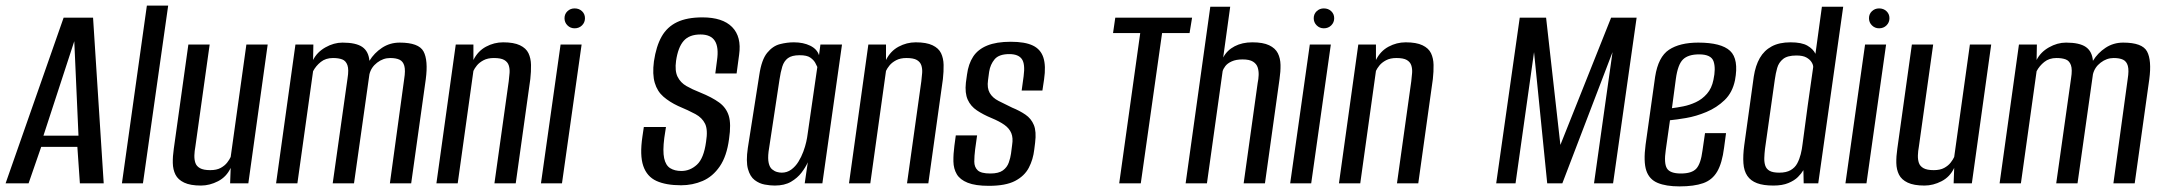

<svg xmlns="http://www.w3.org/2000/svg" viewBox="-45 -654 7711 685"><path d="M-25 0 182 -591H287L325 0H240L231 -130H102L57 0ZM110 -170H235L220 -507Z M390 0 479 -634H555L465 0Z M672 8Q634 8 612 -2.5Q590 -13 581 -31Q572 -49 571.5 -72.5Q571 -96 575 -123L627 -495H703L652 -131Q649 -115 648.5 -100Q648 -85 652 -73Q656 -61 668.5 -54Q681 -47 705 -47Q728 -47 742.5 -55Q757 -63 765.5 -74Q774 -85 778 -94L834 -495H910L841 0H776L778 -55Q763 -23 733 -7.5Q703 8 672 8Z M940 0 1009 -495H1073L1072 -440Q1086 -468 1116 -485Q1146 -502 1177 -502Q1225 -502 1247.5 -486.5Q1270 -471 1273 -437Q1290 -465 1318 -483.5Q1346 -502 1381 -502Q1449 -502 1466 -470.5Q1483 -439 1474 -371L1422 0H1346L1397 -372Q1402 -403 1397.5 -419Q1393 -435 1380.5 -441Q1368 -447 1347 -447Q1322 -447 1300.5 -430.5Q1279 -414 1273 -389L1218 0H1142L1195 -375Q1200 -406 1194.5 -421.5Q1189 -437 1176 -442Q1163 -447 1143 -447Q1117 -447 1099.5 -433Q1082 -419 1072 -400L1016 0Z M1512 0 1581 -495H1644V-440Q1660 -472 1689 -487.5Q1718 -503 1750 -503Q1788 -503 1810 -492.5Q1832 -482 1840.5 -464Q1849 -446 1849.5 -422.5Q1850 -399 1847 -372L1795 0H1719L1770 -364Q1772 -379 1773 -394Q1774 -409 1770 -421Q1766 -433 1754 -440Q1742 -447 1717 -447Q1695 -447 1680 -439Q1665 -431 1656.5 -420.5Q1648 -410 1644 -401L1588 0Z M1885 0 1955 -495H2030L1960 0ZM2005 -553Q1990 -553 1979.5 -563.5Q1969 -574 1969 -589Q1969 -604 1979.5 -614Q1990 -624 2005 -624Q2021 -624 2031.5 -614Q2042 -604 2042 -589Q2042 -574 2031.5 -563.5Q2021 -553 2005 -553Z M2385 7Q2331 7 2297 -8.5Q2263 -24 2250 -62Q2237 -100 2247 -167L2252 -201H2331L2325 -162Q2319 -115 2324.5 -89.5Q2330 -64 2346 -54Q2362 -44 2386 -44Q2417 -44 2441.5 -66.5Q2466 -89 2474 -148Q2481 -191 2470.5 -212.5Q2460 -234 2436 -247Q2412 -260 2374 -276Q2344 -290 2322 -309Q2300 -328 2291 -358.5Q2282 -389 2288 -435Q2296 -489 2315.5 -523.5Q2335 -558 2370.5 -575Q2406 -592 2461 -592Q2533 -592 2567 -557.5Q2601 -523 2592 -459L2583 -392Q2564 -392 2544.5 -392Q2525 -392 2507 -392L2513 -438Q2520 -485 2505.5 -508Q2491 -531 2454 -531Q2414 -531 2394 -508Q2374 -485 2367 -437Q2362 -401 2372.5 -380Q2383 -359 2404 -347Q2425 -335 2453 -324Q2495 -307 2520.5 -288.5Q2546 -270 2555 -241Q2564 -212 2556 -158Q2548 -97 2523 -60.5Q2498 -24 2462 -8.5Q2426 7 2385 7Z M2719 8Q2703 8 2683.5 4.5Q2664 1 2647.5 -11.5Q2631 -24 2623.5 -51Q2616 -78 2623 -126L2664 -387Q2672 -441 2692 -465.5Q2712 -490 2737.5 -496.5Q2763 -503 2787 -503Q2821 -503 2845.5 -491Q2870 -479 2877 -457L2882 -495H2959L2889 0H2826L2837 -75Q2829 -57 2814.5 -38Q2800 -19 2777 -5.5Q2754 8 2719 8ZM2744 -38Q2763 -38 2778 -49Q2793 -60 2803.5 -77Q2814 -94 2821 -113Q2828 -132 2831.5 -148Q2835 -164 2836 -173L2871 -415Q2869 -420 2863.5 -430Q2858 -440 2846 -448.5Q2834 -457 2808 -457Q2780 -457 2766 -446.5Q2752 -436 2746 -416.5Q2740 -397 2736 -370L2697 -113Q2694 -88 2697.5 -72.5Q2701 -57 2709.5 -50Q2718 -43 2727 -40.5Q2736 -38 2744 -38Z M2984 0 3053 -495H3116V-440Q3132 -472 3161 -487.5Q3190 -503 3222 -503Q3260 -503 3282 -492.5Q3304 -482 3312.5 -464Q3321 -446 3321.5 -422.5Q3322 -399 3319 -372L3267 0H3191L3242 -364Q3244 -379 3245 -394Q3246 -409 3242 -421Q3238 -433 3226 -440Q3214 -447 3189 -447Q3167 -447 3152 -439Q3137 -431 3128.5 -420.5Q3120 -410 3116 -401L3060 0Z M3483 9Q3435 9 3407.5 -2Q3380 -13 3368.5 -32.5Q3357 -52 3356.5 -78Q3356 -104 3360 -134L3365 -171H3441L3434 -121Q3431 -97 3431 -77.5Q3431 -58 3443 -46.5Q3455 -35 3488 -35Q3518 -35 3533 -46Q3548 -57 3554 -74Q3560 -91 3562 -106L3566 -137Q3570 -162 3563 -179Q3556 -196 3538.5 -208.5Q3521 -221 3492 -233Q3463 -245 3440.5 -260Q3418 -275 3407.5 -298.5Q3397 -322 3401 -359L3405 -388Q3410 -426 3427 -452Q3444 -478 3477 -491.5Q3510 -505 3561 -505Q3612 -505 3640 -491.5Q3668 -478 3677.5 -448.5Q3687 -419 3680 -371L3674 -331H3600L3607 -382Q3613 -426 3600.5 -443.5Q3588 -461 3556 -461Q3519 -461 3503.5 -442.5Q3488 -424 3484 -398L3480 -368Q3476 -340 3486 -322.5Q3496 -305 3517.5 -294Q3539 -283 3566 -270Q3593 -259 3613.5 -245Q3634 -231 3643.5 -208Q3653 -185 3648 -145L3645 -121Q3641 -85 3625.5 -55.5Q3610 -26 3576.5 -8.5Q3543 9 3483 9Z M3948 0 4023 -536H3926L3934 -591H4208L4199 -536H4101L4025 0Z M4185 0 4273 -630H4344L4319 -449Q4333 -475 4360 -489Q4387 -503 4423 -503Q4461 -503 4483 -492.5Q4505 -482 4514 -464Q4523 -446 4523.5 -422.5Q4524 -399 4520 -372L4468 0H4392L4442 -358Q4445 -372 4445.5 -386.5Q4446 -401 4442 -413.5Q4438 -426 4425.5 -434Q4413 -442 4388 -442Q4365 -442 4349.5 -435Q4334 -428 4326.5 -418Q4319 -408 4317 -400L4261 0Z M4558 0 4628 -495H4703L4633 0ZM4678 -553Q4663 -553 4652.5 -563.5Q4642 -574 4642 -589Q4642 -604 4652.5 -614Q4663 -624 4678 -624Q4694 -624 4704.5 -614Q4715 -604 4715 -589Q4715 -574 4704.5 -563.5Q4694 -553 4678 -553Z M4732 0 4801 -495H4864V-440Q4880 -472 4909 -487.5Q4938 -503 4970 -503Q5008 -503 5030 -492.5Q5052 -482 5060.5 -464Q5069 -446 5069.5 -422.5Q5070 -399 5067 -372L5015 0H4939L4990 -364Q4992 -379 4993 -394Q4994 -409 4990 -421Q4986 -433 4974 -440Q4962 -447 4937 -447Q4915 -447 4900 -439Q4885 -431 4876.5 -420.5Q4868 -410 4864 -401L4808 0Z M5293 0 5377 -591H5471L5522 -137L5703 -591H5794L5710 0H5642L5708 -468L5529 0H5475L5428 -468L5362 0Z M5947 11Q5899 11 5869 -1.5Q5839 -14 5828.5 -45.5Q5818 -77 5826 -138L5860 -380Q5871 -451 5909.5 -476.5Q5948 -502 6014 -502Q6096 -502 6127.5 -472.5Q6159 -443 6145 -368Q6136 -324 6108 -297Q6080 -270 6043 -254.5Q6006 -239 5970.5 -233Q5935 -227 5913 -225L5898 -119Q5891 -72 5902 -53.5Q5913 -35 5952 -35Q5991 -35 6007 -52.5Q6023 -70 6029 -117L6038 -179H6113L6106 -127Q6099 -72 6081.5 -42Q6064 -12 6031.5 -0.5Q5999 11 5947 11ZM5920 -268Q5937 -270 5960 -274.5Q5983 -279 6005.5 -289.5Q6028 -300 6045 -319.5Q6062 -339 6068 -369Q6077 -410 6068.5 -435Q6060 -460 6017 -460Q5978 -460 5959.5 -442Q5941 -424 5934 -373Z M6282 8Q6246 8 6223.5 -0.5Q6201 -9 6189 -26.5Q6177 -44 6175 -71.5Q6173 -99 6178 -136L6212 -381Q6218 -420 6233.5 -447Q6249 -474 6276 -488.5Q6303 -503 6343 -503Q6383 -503 6403.5 -491Q6424 -479 6432 -462L6455 -630H6531L6442 0H6390L6389 -47Q6382 -35 6369.5 -22.5Q6357 -10 6335.5 -1Q6314 8 6282 8ZM6303 -38Q6328 -38 6343.5 -47Q6359 -56 6367 -71Q6375 -86 6379.5 -104Q6384 -122 6386 -140Q6395 -209 6404.5 -278Q6414 -347 6424 -415Q6424 -423 6418 -432.5Q6412 -442 6399.5 -449Q6387 -456 6364 -456Q6332 -456 6316.5 -443.5Q6301 -431 6295.5 -411.5Q6290 -392 6287 -370L6252 -123Q6250 -106 6249.5 -90.5Q6249 -75 6253 -63Q6257 -51 6268.5 -44.5Q6280 -38 6303 -38Z M6539 0 6609 -495H6684L6614 0ZM6659 -553Q6644 -553 6633.5 -563.5Q6623 -574 6623 -589Q6623 -604 6633.5 -614Q6644 -624 6659 -624Q6675 -624 6685.5 -614Q6696 -604 6696 -589Q6696 -574 6685.5 -563.5Q6675 -553 6659 -553Z M6821 8Q6783 8 6761 -2.5Q6739 -13 6730 -31Q6721 -49 6720.5 -72.5Q6720 -96 6724 -123L6776 -495H6852L6801 -131Q6798 -115 6797.5 -100Q6797 -85 6801 -73Q6805 -61 6817.5 -54Q6830 -47 6854 -47Q6877 -47 6891.5 -55Q6906 -63 6914.5 -74Q6923 -85 6927 -94L6983 -495H7059L6990 0H6925L6927 -55Q6912 -23 6882 -7.5Q6852 8 6821 8Z M7089 0 7158 -495H7222L7221 -440Q7235 -468 7265 -485Q7295 -502 7326 -502Q7374 -502 7396.5 -486.5Q7419 -471 7422 -437Q7439 -465 7467 -483.5Q7495 -502 7530 -502Q7598 -502 7615 -470.5Q7632 -439 7623 -371L7571 0H7495L7546 -372Q7551 -403 7546.5 -419Q7542 -435 7529.5 -441Q7517 -447 7496 -447Q7471 -447 7449.5 -430.5Q7428 -414 7422 -389L7367 0H7291L7344 -375Q7349 -406 7343.5 -421.5Q7338 -437 7325 -442Q7312 -447 7292 -447Q7266 -447 7248.5 -433Q7231 -419 7221 -400L7165 0Z"/></svg>

Font: Alumni Sans Thin Medium
Style: Italic
Weight: 500
Italic angle: -8°
Version: Version 1.016